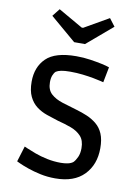

<svg xmlns="http://www.w3.org/2000/svg" viewBox="-91 -869 680 943"><g transform="rotate(10 249.5 -398.0)"><path d="M251 13Q212 13 177 5.5Q142 -2 113.5 -12Q85 -22 69 -29.5Q53 -37 53 -37L77 -115Q77 -115 93 -108Q109 -101 136 -91Q163 -81 196.5 -74Q230 -67 265 -67Q284 -67 300 -70.5Q316 -74 326 -82Q336 -92 344.5 -110.5Q353 -129 353 -155Q353 -194 333.5 -215Q314 -236 283 -247.5Q252 -259 216 -268Q187 -277 158 -287Q129 -297 106 -314.5Q83 -332 69 -361Q55 -390 55 -435Q55 -508 100 -552Q145 -596 250 -596Q286 -596 319.5 -591Q353 -586 378.5 -580.5Q404 -575 417 -570L402 -493Q402 -493 388 -496.5Q374 -500 350 -504.5Q326 -509 296 -512.5Q266 -516 234 -516Q205 -516 188.5 -512.5Q172 -509 163 -503Q155 -496 149.5 -482Q144 -468 144 -448Q144 -410 166 -390Q188 -370 223 -359Q258 -348 296 -337Q324 -329 350 -318Q376 -307 398 -289Q420 -271 432 -242.5Q444 -214 444 -171Q444 -89 394.5 -38Q345 13 251 13ZM227 -662 99 -771 129 -809 251 -739H258L380 -809L409 -771L281 -662Z"/></g></svg>

Font: Ruda Medium
Style: Regular
Weight: 500
Version: Version 2.001